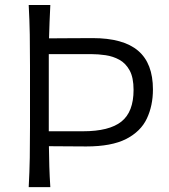

<svg xmlns="http://www.w3.org/2000/svg" viewBox="-20 -764 689 784"><path d="M97.2 0Q100.6 -62.5 101.6 -120.1Q102.5 -177.7 102.5 -246.6V-495.6Q102.5 -564.9 101.6 -622.8Q100.6 -680.7 97.2 -743.7H185.5Q183.6 -708 182.4 -674.8Q181.2 -641.6 180.2 -607.4Q211.9 -607.4 256.8 -607.9Q301.8 -608.4 357.9 -608.4Q483.4 -608.4 543.9 -556.9Q604.5 -505.4 604.5 -398.9Q604.5 -332.5 579.6 -279.8Q554.7 -227.1 495.1 -196.5Q435.5 -166 332 -166Q296.4 -166 253.7 -166.5Q210.9 -167 179.7 -167Q180.2 -124 181.4 -83.7Q182.6 -43.5 185.5 0ZM179.2 -228H318.8Q426.3 -228 475.8 -267.6Q525.4 -307.1 525.4 -397Q525.4 -447.3 509.3 -476.6Q493.2 -505.9 467.3 -520Q441.4 -534.2 411.1 -538.6Q380.9 -543 353 -543H179.2Z"/></svg>

Font: Pinar Regular
Style: Regular
Weight: 400
Designer: Amin Abedi
Version: Version 3.000